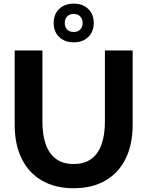

<svg xmlns="http://www.w3.org/2000/svg" viewBox="-20 -1006 799 1041"><path d="M699.2 -732.4V-329.6Q699.2 -222.2 660.9 -145Q622.6 -67.9 551 -26.6Q479.5 14.6 379.4 14.6Q279.8 14.6 208 -26.6Q136.2 -67.9 97.9 -145Q59.6 -222.2 59.6 -329.6V-732.4H210V-348.1Q210 -271.5 229.2 -220.2Q248.5 -168.9 286.1 -142.8Q323.7 -116.7 379.4 -116.7Q435.1 -116.7 472.7 -142.8Q510.3 -168.9 529.5 -220.2Q548.8 -271.5 548.8 -348.1V-732.4ZM379.9 -776.4Q331.1 -776.4 301 -805.4Q271 -834.5 271 -881.3Q271 -928.7 300.8 -957.5Q330.6 -986.3 379.9 -986.3Q428.7 -986.3 458.5 -957.5Q488.3 -928.7 488.3 -881.3Q488.3 -834.5 458.5 -805.4Q428.7 -776.4 379.9 -776.4ZM379.4 -832.5Q401.4 -832.5 414.8 -845.9Q428.2 -859.4 428.2 -881.3Q428.2 -903.3 414.8 -917Q401.4 -930.7 379.4 -930.7Q357.9 -930.7 344.5 -917Q331.1 -903.3 331.1 -881.3Q331.1 -859.4 344.2 -845.9Q357.4 -832.5 379.4 -832.5Z"/></svg>

Font: Kumbh Sans
Style: Bold
Weight: 700
Version: Version 1.005